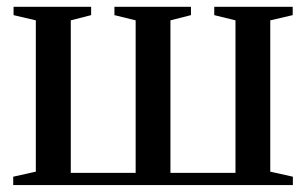

<svg xmlns="http://www.w3.org/2000/svg" viewBox="-20 -532 880 552"><path d="M18 0V-24L83 -38.5V-473.5L19 -488.5V-512.5H242V-488.5L183.5 -473.5V-35H370V-473.5L309 -488.5V-512.5H529V-488.5L470 -473.5V-35H657V-473.5L596 -488.5V-512.5H821.5V-488.5L757 -473.5V-38.5L822 -24V0Z"/></svg>

Font: Merriweather 120pt
Style: Regular
Weight: 400
Version: Version 2.100